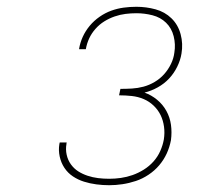

<svg xmlns="http://www.w3.org/2000/svg" viewBox="-20 -863 640 566"><path d="M302 -317Q283 -317 264 -319.5Q245 -322 227.5 -327.5Q210 -333 195 -343Q180 -353 170 -368Q160 -383 156 -401.5Q152 -420 155 -438Q155 -439 155.5 -440.5Q156 -442 156 -443H177Q176 -442 176 -441Q176 -440 176 -439Q173 -423 176.5 -407Q180 -391 189 -378.5Q198 -366 210.5 -358Q223 -350 238 -345Q253 -340 269 -338Q285 -336 302 -336Q319 -336 336.5 -338.5Q354 -341 371 -347Q388 -353 404 -363Q420 -373 432.5 -387Q445 -401 452.5 -418Q460 -435 463 -452Q466 -471 463.5 -489.5Q461 -508 453.5 -523.5Q446 -539 433 -551.5Q420 -564 403.5 -571Q387 -578 368.5 -580Q350 -582 331 -582L335 -601Q352 -601 369 -602Q386 -603 403 -607.5Q420 -612 436 -621.5Q452 -631 464 -644.5Q476 -658 484 -674.5Q492 -691 494 -708Q498 -732 492 -756Q486 -780 469.5 -796Q453 -812 429.5 -818Q406 -824 382 -824Q366 -824 350 -822Q334 -820 318 -814.5Q302 -809 287.5 -800Q273 -791 261.5 -778Q250 -765 243 -750Q236 -735 233 -718H213Q216 -737 224 -754.5Q232 -772 244.5 -787Q257 -802 273.5 -813.5Q290 -825 308 -831.5Q326 -838 344.5 -840.5Q363 -843 382 -843Q411 -843 438.5 -835.5Q466 -828 485.5 -809Q505 -790 512.5 -762Q520 -734 515 -705Q512 -686 502.5 -666.5Q493 -647 478.5 -631.5Q464 -616 445 -605.5Q426 -595 406 -590Q426 -583 443 -569Q460 -555 470.5 -536Q481 -517 484 -495Q487 -473 484 -450Q480 -429 471.5 -410.5Q463 -392 449.5 -376Q436 -360 418 -348Q400 -336 380.5 -329.5Q361 -323 341 -320Q321 -317 302 -317Z"/></svg>

Font: Iosevka Slab Thin Extended
Style: Italic
Weight: 100
Width: 7
Italic angle: -9°
Monospace: yes
Designer: Belleve Invis
Foundry: Belleve Invis
Version: Version 11.1.0; ttfautohint (v1.8.3)